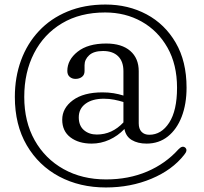

<svg xmlns="http://www.w3.org/2000/svg" viewBox="-20 -702 898 847"><path d="M638.5 -107.5Q692 -107.5 726.5 -161Q761 -214.5 761 -315Q761 -417.5 718.8 -492Q676.5 -566.5 604.8 -606.8Q533 -647 444 -647Q333.5 -647 253.5 -599.2Q173.5 -551.5 130.2 -467.2Q87 -383 87 -274.5Q87 -165 133 -83.2Q179 -1.5 260.5 44Q342 89.5 448 89.5Q547.5 89.5 629 54.8Q710.5 20 767.5 -43.5Q784.5 -61.5 797.5 -50.5Q809.5 -39 792.5 -19Q740 48 648 86.5Q556 125 447 125Q332 125 241.2 76.8Q150.5 28.5 98 -61.2Q45.5 -151 45.5 -274.5Q45.5 -361.5 72.8 -435.8Q100 -510 151.8 -565.2Q203.5 -620.5 277.8 -651.2Q352 -682 445.5 -682Q545.5 -682 626.5 -638.8Q707.5 -595.5 755.2 -513.5Q803 -431.5 803 -315.5Q803 -243 781.5 -187.2Q760 -131.5 720.5 -100Q681 -68.5 626.5 -68.5Q588 -68.5 561.5 -84.2Q535 -100 529 -133Q500 -102.5 462.5 -85.5Q425 -68.5 384.5 -68.5Q327 -68.5 290.8 -96Q254.5 -123.5 254.5 -174Q254.5 -225 301.5 -259.8Q348.5 -294.5 432 -294.5Q458 -294.5 481 -290.8Q504 -287 524.5 -280.5V-388Q524.5 -431 501 -454Q477.5 -477 434.5 -477Q393.5 -477 373.2 -458.2Q353 -439.5 353 -414.5V-388.5Q353 -371.5 341.5 -362.8Q330 -354 313 -354Q298 -354 287.5 -363Q277 -372 277 -389Q277 -438 322.5 -474Q368 -510 448.5 -510Q517 -510 554.5 -477.5Q592 -445 592 -388V-158Q592 -133.5 604.5 -120.5Q617 -107.5 638.5 -107.5ZM327.5 -184.5Q327.5 -147.5 350.2 -128Q373 -108.5 407 -108.5Q474.5 -108.5 524.5 -162V-252Q505 -258 483.8 -262.2Q462.5 -266.5 438 -266.5Q387.5 -266.5 357.5 -244.5Q327.5 -222.5 327.5 -184.5Z"/></svg>

Font: Fraunces 9pt Soft Light
Style: Regular
Weight: 300
Version: Version 1.000;[0bf87f6ff]